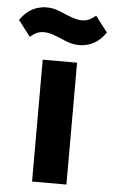

<svg xmlns="http://www.w3.org/2000/svg" viewBox="-101 -787 487 824"><g transform="rotate(5 143.0 -375.0)"><path d="M219 -601C272 -601 309 -629 333 -665L281 -733C260 -716 245 -708 222 -708C196 -708 173 -718 144 -730C119 -741 97 -750 67 -750C14 -750 -23 -722 -47 -686L5 -618C26 -635 41 -643 64 -643C90 -643 113 -633 142 -621C167 -610 189 -601 219 -601ZM69 0H217V-525H69Z"/></g></svg>

Font: Braiins Sans
Style: Bold
Weight: 700
Designer: Mike Abbink, Paul van der Laan, Pieter van Rosmalen, Jiri Chlebus, Lubos Buracinsky
Foundry: Bold Monday, Sudetype
Version: Version 1.000;hotconv 1.0.109;makeotfexe 2.5.65596